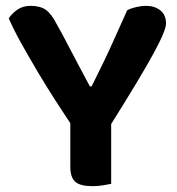

<svg xmlns="http://www.w3.org/2000/svg" viewBox="-20 -631 606 658"><path d="M356 -198H228Q202 -237 171 -285Q140 -333 110 -383.5Q80 -434 53.5 -481.5Q27 -529 10 -568Q20 -584 39 -597.5Q58 -611 85 -611Q118 -611 137.5 -597Q157 -583 175 -547Q180 -539 191.5 -517.5Q203 -496 217.5 -468Q232 -440 247 -412Q262 -384 273 -363Q284 -342 288 -335H294Q318 -383 337.5 -423.5Q357 -464 375.5 -506Q394 -548 416 -596Q430 -603 447.5 -607Q465 -611 480 -611Q510 -611 529.5 -595.5Q549 -580 549 -550Q549 -539 539 -514.5Q529 -490 506.5 -448.5Q484 -407 447 -345.5Q410 -284 356 -198ZM221 -251H361V-1Q352 1 333.5 4Q315 7 297 7Q255 7 238 -8Q221 -23 221 -59Z"/></svg>

Font: BalooTamma2Bold
Style: Bold
Weight: 700
Designer: Divya Kowshik, Shuchita Grover and Ek Type
Foundry: Ek Type
Version: Version 1.700